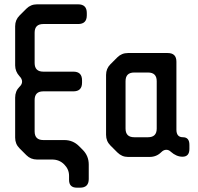

<svg xmlns="http://www.w3.org/2000/svg" viewBox="-20 -730 915 887"><path d="M102 -13Q122 7 151 7H221Q254 7 276.5 29.5Q299 52 299 82V101Q299 137 335 137H350Q390 137 390 97V30Q390 -10 362 -38L345 -55Q317 -83 277 -83H180Q140 -83 140 -123V-268Q140 -308 180 -308H319Q359 -308 359 -348V-359Q359 -399 319 -399H180Q140 -399 140 -439V-579Q140 -619 180 -619H341Q381 -619 381 -659V-670Q381 -710 341 -710H151Q122 -710 102 -690L70 -658Q50 -638 50 -609V-428Q50 -400 70 -378Q82 -366 82 -353Q82 -341 72 -331L70 -329Q50 -309 50 -279V-94Q50 -65 70 -45Z M560 -136V-355Q560 -395 600 -395H664Q704 -395 704 -355V-136Q704 -96 664 -96H600Q560 -96 560 -136ZM522 -26Q543 -5 571 -5H671Q703 -5 725 -27Q736 -38 748 -38Q760 -38 769 -29Q795 -6 823 -6Q855 -6 855 -42V-61Q855 -96 825 -96Q795 -96 795 -131V-445Q795 -485 755 -485H571Q542 -485 522 -465L490 -433Q470 -413 470 -384V-107Q470 -78 490 -58Z"/></svg>

Font: WDXL Lubrifont TC
Style: Regular
Weight: 400
Designer: [WDXL Lubrifont] Copyright 2020-2022 (c) NightFurySL2001, Skr-ZERO; [ZCOOL QingKe HuangYou] Copyright 2018-2022 (c) The 
Version: Version 2.001;hotconv 1.1.1;makeotfexe 2.6.0